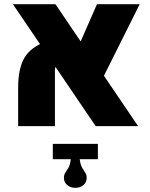

<svg xmlns="http://www.w3.org/2000/svg" viewBox="-20 -611 728 930"><path d="M443.4 0 42.5 -590.8H248.5L648.9 0ZM67.9 0V-186.5Q67.9 -281.2 99.6 -333Q131.3 -384.8 205.6 -410.6L269 -318.8Q246.1 -297.4 246.1 -269V0ZM656.7 -590.8 466.3 -209.5 347.2 -356.4 449.7 -590.8ZM344.7 298.8Q321.3 298.8 305.4 285.2Q289.6 271.5 289.6 250.5Q289.6 235.4 296.6 225.3Q303.7 215.3 311.8 201.2Q319.8 187 322.8 160.2H235.8V85.9H454.1V160.2H366.2Q369.6 187 377.7 201.2Q385.7 215.3 392.8 225.3Q399.9 235.4 399.9 250.5Q399.9 271.5 384.5 285.2Q369.1 298.8 344.7 298.8Z"/></svg>

Font: Heebo Black
Style: Regular
Weight: 900
Designer: Oded Ezer
Foundry: Ezer Type House
Version: Version 3.100